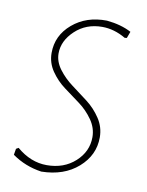

<svg xmlns="http://www.w3.org/2000/svg" viewBox="-61 -501 423 553"><g transform="rotate(10 150.5 -224.5)"><path d="M208 -455Q250 -451 280 -435L273 -416L267 -415Q233 -435 198 -435Q151 -435 119 -405Q87 -375 87 -338Q87 -314 103.5 -292Q120 -270 143 -253Q166 -236 189.5 -218Q213 -200 229.5 -175Q246 -150 246 -120Q246 -68 204.5 -31.5Q163 5 97 6Q49 -1 11 -28L14 -46L21 -50Q62 -15 109 -15Q159 -15 192 -45Q225 -75 225 -117Q225 -144 208.5 -167.5Q192 -191 169 -208Q146 -225 123 -242Q100 -259 83.5 -283Q67 -307 67 -336Q67 -387 107.5 -421.5Q148 -456 208 -455Z"/></g></svg>

Font: Alegreya Sans SC Thin
Style: Italic
Weight: 100
Italic angle: -7°
Designer: Juan Pablo del Peral
Foundry: Huerta Tipografica
Version: Version 2.007